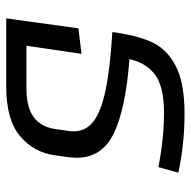

<svg xmlns="http://www.w3.org/2000/svg" viewBox="-18 -595 613 617"><g transform="rotate(90 288.5 -286.5)"><path d="M170 -396Q329 -384 408 -346Q487 -308 487 -226Q487 -217 485 -199L479 -156Q470 -89 417.5 -44.5Q365 0 258 0H39L48 -65L71 -232L153 -242L127 -65H264Q326 -65 357.5 -89Q389 -113 395 -160L401 -202Q402 -207 402 -217Q402 -256 370 -280.5Q338 -305 269 -319.5Q200 -334 83 -341Q93 -418 115 -467Q137 -516 191.5 -544.5Q246 -573 345 -573Q444 -573 535 -553L517 -489Q425 -507 343 -507Q259 -507 220.5 -478.5Q182 -450 170 -396Z"/></g></svg>

Font: FiraGO Book
Style: Italic
Weight: 350
Italic angle: -8°
Designer: bBox Type GmbH
Foundry: bBox Type GmbH
Version: Version 1.001